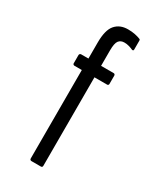

<svg xmlns="http://www.w3.org/2000/svg" viewBox="-210 -738 846 1000"><g transform="rotate(30 212.5 -238.0)"><path d="M158 185Q154 185 151 182.5Q148 180 148 175V-357H104Q100 -357 97 -359.5Q94 -362 94 -366V-416Q94 -420 97 -423Q100 -426 104 -426H148V-522Q148 -598 175.5 -629.5Q203 -661 251 -661Q275 -661 294 -657Q313 -653 325 -648Q331 -647 331 -639V-586Q331 -577 322 -579Q311 -584 297.5 -588Q284 -592 269 -592Q247 -592 235.5 -577Q224 -562 224 -518V-426H300Q304 -426 306.5 -423Q309 -420 309 -416V-366Q309 -362 306.5 -359.5Q304 -357 300 -357H224V175Q224 180 221.5 182.5Q219 185 215 185Z"/></g></svg>

Font: Sofia Sans Extra Condensed Medium
Style: Regular
Weight: 500
Version: Version 4.100